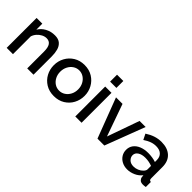

<svg xmlns="http://www.w3.org/2000/svg" viewBox="81 -1547 2373 2373"><g transform="rotate(45 1268.0 -360.0)"><path d="M535 0H425V-293Q425 -367 401.5 -400.5Q378 -434 332 -434Q300 -434 268.5 -418Q237 -402 212 -374Q187 -346 176 -311V0H66V-523H166V-418Q196 -470 253 -501Q310 -532 379 -532Q441 -532 475 -502.5Q509 -473 522 -425Q535 -377 535 -319Z M898 10Q816 10 755.5 -27.5Q695 -65 662 -126.5Q629 -188 629 -261Q629 -334 662.5 -395.5Q696 -457 756.5 -494.5Q817 -532 898 -532Q979 -532 1039.5 -494.5Q1100 -457 1133.5 -395.5Q1167 -334 1167 -261Q1167 -188 1134 -126.5Q1101 -65 1040.5 -27.5Q980 10 898 10ZM742 -260Q742 -210 763 -170Q784 -130 819 -107Q854 -84 898 -84Q941 -84 976.5 -107.5Q1012 -131 1033 -171Q1054 -211 1054 -261Q1054 -311 1033 -351Q1012 -391 976.5 -414.5Q941 -438 898 -438Q855 -438 819.5 -414.5Q784 -391 763 -350.5Q742 -310 742 -260Z M1265 -609V-730H1375V-609ZM1265 0V-523H1375V0Z M1653 0 1454 -523H1568L1717 -102L1866 -523H1972L1773 0Z M2000 -153Q2000 -203 2028 -240.5Q2056 -278 2106.5 -298.5Q2157 -319 2223 -319Q2258 -319 2294.5 -313.5Q2331 -308 2359 -298V-331Q2359 -386 2326 -417Q2293 -448 2231 -448Q2188 -448 2148 -433Q2108 -418 2065 -389L2028 -463Q2080 -497 2132.5 -514.5Q2185 -532 2243 -532Q2348 -532 2408.5 -476.5Q2469 -421 2469 -319V-124Q2469 -105 2475.5 -97Q2482 -89 2498 -88V0Q2483 3 2471 4Q2459 5 2451 5Q2415 5 2397.5 -12.5Q2380 -30 2377 -52L2374 -82Q2340 -38 2287 -14Q2234 10 2180 10Q2128 10 2087 -11.5Q2046 -33 2023 -70Q2000 -107 2000 -153ZM2333 -121Q2359 -147 2359 -170V-230Q2300 -252 2239 -252Q2179 -252 2141.5 -227.5Q2104 -203 2104 -162Q2104 -128 2131.5 -99.5Q2159 -71 2211 -71Q2246 -71 2279 -85Q2312 -99 2333 -121Z"/></g></svg>

Font: Raleway SemiBold
Style: Regular
Weight: 600
Designer: Matt McInerney, Pablo Impallari, Rodrigo Fuenzalida
Foundry: Matt McInerney, Pablo Impallari, Rodrigo Fuenzalida
Version: Version 4.026